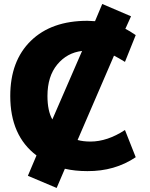

<svg xmlns="http://www.w3.org/2000/svg" viewBox="-20 -844 746 958"><path d="M367.2 -145.5Q394.5 -137.7 431.6 -137.7Q515.6 -137.7 603.5 -195.3L657.2 -59.6Q552.7 10.7 416 9.8Q354.5 9.8 303.7 -2L262.7 93.8L119.1 33.2L162.1 -68.4Q31.2 -167 31.2 -365.2Q31.2 -540 133.8 -640.1Q236.3 -740.2 416 -740.2Q429.7 -740.2 454.1 -738.3L490.2 -824.2L633.8 -762.7L605.5 -700.2Q624 -691.4 657.2 -668.9L603.5 -535.2Q570.3 -555.7 548.8 -566.4ZM241.2 -248 389.6 -589.8Q314.5 -581.1 265.6 -522Q216.8 -462.9 216.8 -365.2Q216.8 -291 241.2 -248Z"/></svg>

Font: Gen Shin Gothic Heavy
Style: Bold
Weight: 900
Designer: [Source Han Sans]
Ryoko NISHIZUKA  (kana & ideographs); Paul D. Hunt (Latin, Greek & Cyrillic); Wenlong ZHANG  (bopomofo
Version: Version 1.002.20150607